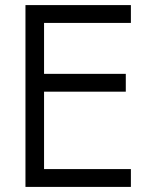

<svg xmlns="http://www.w3.org/2000/svg" viewBox="-20 -734 604 754"><path d="M80 0V-714H494V-644H153V-444H474V-374H153V-70H494V0Z"/></svg>

Font: Arcon
Style: Regular
Weight: 400
Designer: M. Zarth
Foundry: martin zarth - visuelle & digitale kommunikation
Version: Version 1.131;PS 001.131;hotconv 1.0.70;makeotf.lib2.5.58329